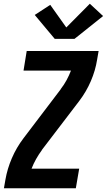

<svg xmlns="http://www.w3.org/2000/svg" viewBox="-20 -1008 572 1028"><path d="M1 0 9 -46Q19 -104 43.5 -161Q68 -218 106 -268L305 -530V-531Q323 -554 336.5 -579Q350 -604 360 -630H106L123 -735H508L500 -689Q491 -631 466.5 -574Q442 -517 404 -467L204 -205V-204Q187 -181 173 -156Q159 -131 149 -105H404L386 0ZM379 -800H273L166 -928L249 -982L335 -861L461 -988L532 -922Z"/></svg>

Font: Iosevka Curly XBdObl
Style: Regular
Weight: 800
Italic angle: -9°
Monospace: yes
Designer: Belleve Invis
Foundry: Belleve Invis
Version: Version 11.1.0; ttfautohint (v1.8.3)